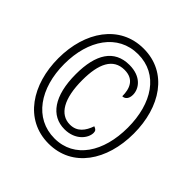

<svg xmlns="http://www.w3.org/2000/svg" viewBox="-190 -882 1049 1049"><g transform="rotate(45 334.5 -357.5)"><path d="M335 10C519 10 626 -151 626 -358C626 -563 521 -725 336 -725C152 -725 43 -563 43 -358C43 -156 149 10 335 10ZM338 -33C183 -33 88 -171 88 -359C88 -543 180 -682 336 -682C491 -682 580 -546 580 -358C580 -171 492 -33 338 -33ZM341 -107C425 -107 468 -165 468 -206C468 -222 461 -228 445 -234C428 -185 400 -146 344 -146C266 -146 220 -223 220 -366C220 -492 256 -569 344 -569C418 -569 437 -515 437 -458C457 -458 473 -474 473 -505C473 -552 434 -607 344 -607C227 -607 172 -518 172 -364C172 -196 237 -107 341 -107Z"/></g></svg>

Font: Noto Serif Lao ExtCond
Style: Regular
Weight: 400
Width: 2
Designer: Monotype Design Team
Foundry: Monotype Imaging Inc.
Version: Version 2.004